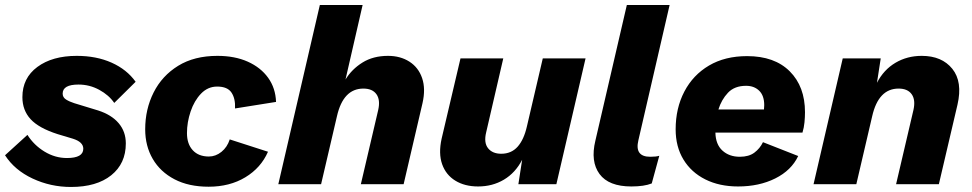

<svg xmlns="http://www.w3.org/2000/svg" viewBox="-28 -732 3864 763"><path d="M254 11Q173 11 101.5 -22.5Q30 -56 -8 -115L81 -196Q107 -155 149 -129.5Q191 -104 238 -104Q303 -104 303 -141Q303 -168 261 -181L201 -199Q126 -223 93.5 -258.5Q61 -294 61 -346Q61 -422 120.5 -466Q180 -510 277 -510Q355 -510 415.5 -483Q476 -456 511 -407L426 -323Q405 -354 366.5 -375Q328 -396 284 -396Q221 -396 221 -360Q221 -345 234.5 -336.5Q248 -328 267 -322L362 -293Q415 -276 443.5 -242.5Q472 -209 472 -162Q472 -82 414 -35.5Q356 11 254 11Z M801 10Q722 10 665.5 -19.5Q609 -49 579 -100.5Q549 -152 549 -218Q549 -298 582.5 -364.5Q616 -431 680 -470.5Q744 -510 836 -510Q905 -510 956.5 -487Q1008 -464 1037.5 -423Q1067 -382 1069 -327L906 -301Q908 -340 892 -364Q876 -388 835 -388Q798 -388 771 -360Q744 -332 729.5 -289Q715 -246 715 -203Q715 -160 738 -135Q761 -110 802 -110Q829 -110 852 -128.5Q875 -147 885 -178L1037 -129Q1009 -65 947 -27.5Q885 10 801 10Z M1078 0 1243 -712H1413L1345 -416Q1370 -457 1412.5 -483.5Q1455 -510 1514 -510Q1563 -510 1599 -487Q1635 -464 1649.5 -421.5Q1664 -379 1651 -322L1576 0H1406L1475 -295Q1484 -335 1468 -357.5Q1452 -380 1416 -380Q1336 -380 1311 -270L1248 0Z M1872 9Q1819 9 1781.5 -14Q1744 -37 1729 -79.5Q1714 -122 1727 -181L1802 -500H1972L1904 -206Q1894 -165 1911.5 -143Q1929 -121 1964 -121Q2004 -121 2029 -149Q2054 -177 2066 -230L2129 -500H2299L2183 0H2032L2047 -97Q2020 -45 1974.5 -18Q1929 9 1872 9Z M2481 9Q2391 9 2354.5 -40.5Q2318 -90 2338 -173L2463 -712H2633L2509 -175Q2493 -109 2556 -109Q2580 -109 2592 -113L2562 -3Q2532 9 2481 9Z M2905 9Q2831 9 2775 -19Q2719 -47 2688 -98Q2657 -149 2657 -218Q2657 -302 2691.5 -368Q2726 -434 2789.5 -471.5Q2853 -509 2941 -509Q3050 -509 3110.5 -448.5Q3171 -388 3171 -286Q3171 -267 3169 -246Q3167 -225 3161 -205H2815Q2816 -158 2843 -133.5Q2870 -109 2912 -109Q2948 -109 2970 -125.5Q2992 -142 3004 -167L3144 -112Q3117 -55 3053 -23Q2989 9 2905 9ZM2937 -391Q2891 -391 2865 -363.5Q2839 -336 2827 -297H3008Q3009 -304 3009 -314Q3009 -352 2989 -371.5Q2969 -391 2937 -391Z M3205 0 3321 -500H3472L3457 -403Q3484 -455 3530.5 -482.5Q3577 -510 3635 -510Q3715 -510 3756.5 -458.5Q3798 -407 3777 -316L3703 0H3533L3602 -295Q3611 -335 3595 -357.5Q3579 -380 3543 -380Q3463 -380 3438 -270L3375 0Z"/></svg>

Font: Work Sans
Style: Bold Italic
Weight: 700
Italic angle: -13°
Designer: Wei Huang
Foundry: Wei Huang
Version: Version 2.010; ttfautohint (v1.8.3)